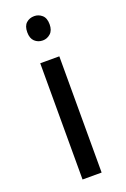

<svg xmlns="http://www.w3.org/2000/svg" viewBox="-144 -785 546 832"><g transform="rotate(-20 129.0 -368.5)"><path d="M173 -536V0H85V-536ZM130 -737Q150 -737 165.5 -723.5Q181 -710 181 -681Q181 -653 165.5 -639Q150 -625 130 -625Q108 -625 93 -639Q78 -653 78 -681Q78 -710 93 -723.5Q108 -737 130 -737Z"/></g></svg>

Font: Noto Sans Sundanese
Style: Regular
Weight: 400
Designer: Monotype Design Team (Regular), Sérgio L. Martins (other weights)
Foundry: Monotype Imaging Inc.
Version: Version 2.003